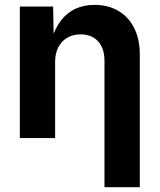

<svg xmlns="http://www.w3.org/2000/svg" viewBox="-20 -573 663 797"><path d="M208.8 0H62.4V-545.9H200.6L203 -409.6H194.2Q208.7 -456 233 -487.7Q257.3 -519.4 292.1 -536.1Q327 -552.7 372.3 -552.7Q428.8 -552.7 471.2 -527.9Q513.6 -503.1 537 -456.6Q560.3 -410.1 560.3 -347.2V204.1H413.7V-321.7Q413.7 -355.3 401.8 -379.8Q389.9 -404.2 367.7 -417.3Q345.6 -430.4 314.9 -430.4Q283.8 -430.4 259.8 -416.7Q235.8 -403.1 222.3 -377.3Q208.8 -351.5 208.8 -316.1Z"/></svg>

Font: Raveo Variable
Style: Regular
Weight: 400
Designer: Jakub Foglar, Rasmus Andersson (Inter)
Foundry: Jakubfoglar.com
Version: Version 1.000;Glyphs 3.2.3 (3260)